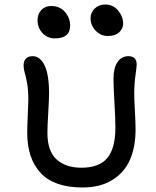

<svg xmlns="http://www.w3.org/2000/svg" viewBox="-20 -852 692 854"><path d="M459 -691.9Q428.2 -691.9 405.5 -715.6Q382.8 -739.3 382.8 -771Q382.8 -796.9 401.6 -814.5Q420.4 -832 448.2 -832Q482.9 -832 505.4 -805.2Q527.8 -778.3 527.8 -747.1Q527.8 -725.6 510.5 -708.7Q493.2 -691.9 459 -691.9ZM224.1 -681.2Q190.9 -681.2 168.9 -704.8Q147 -728.5 147 -762.2Q147 -789.6 163.6 -807.4Q180.2 -825.2 207 -825.2Q247.1 -825.2 269.5 -798.3Q292 -771.5 292 -737.8Q292 -681.2 224.1 -681.2ZM347.2 -18.1Q221.7 -18.1 161.4 -82Q101.1 -146 101.1 -261.2Q101.1 -289.1 103.5 -340.1Q106 -391.1 106 -407.2Q106 -451.7 100.8 -480.7Q95.7 -509.8 90.3 -527.1Q85 -544.4 85 -560.1Q85 -602.1 126 -602.1Q157.7 -602.1 178 -561.8Q198.2 -521.5 198.2 -436Q198.2 -411.1 194.6 -350.3Q190.9 -289.6 190.9 -261.2Q190.9 -180.2 231.4 -143.1Q272 -106 341.8 -106Q420.9 -106 457 -148.9Q493.2 -191.9 493.2 -284.2Q493.2 -329.1 489 -396Q484.9 -462.9 484.9 -502.9Q484.9 -549.8 502.7 -575.9Q520.5 -602.1 550.8 -602.1Q587.9 -602.1 587.9 -564.9Q587.9 -555.7 582.5 -516.6Q577.1 -477.5 577.1 -435.1Q577.1 -409.7 580.1 -357.2Q583 -304.7 583 -276.9Q583 -198.7 558.1 -141.6Q533.2 -84.5 479.5 -51.3Q425.8 -18.1 347.2 -18.1Z"/></svg>

Font: Shantell Sans Irregular Bouncy
Style: Regular
Weight: 400
Designer: Stephen Nixon, Anya Danilova, Shantell Martin
Foundry: Arrow Type
Version: Version 1.006;[9816181b4]